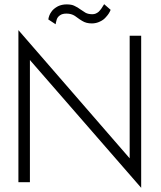

<svg xmlns="http://www.w3.org/2000/svg" viewBox="-20 -871 771 918"><path d="M123 0V-584L655 27V-700H600V-114L68 -727V0ZM211 -778 246 -755Q246 -759 251 -777Q255 -790 267 -798Q278 -806 298 -806Q321 -806 338 -795Q365 -775 373 -771Q392 -759 419 -759Q440 -759 458 -768Q476 -776 488 -791Q502 -806 509 -824L478 -851Q465 -828 452 -815Q438 -803 422 -803Q402 -803 389 -810Q365 -825 363 -827Q353 -835 336 -843Q323 -850 298 -850Q276 -850 257 -841Q235 -829 226 -815Q214 -799 211 -778Z"/></svg>

Font: NM-font
Style: Light
Weight: 500
Designer: ""
Foundry: ""
Version: ""